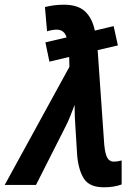

<svg xmlns="http://www.w3.org/2000/svg" viewBox="-71 -786 579 816"><path d="M446 -2V-104Q427 -99 413 -99Q395 -99 385.5 -114.5Q376 -130 372 -172L344 -573L430 -593L412 -675L332 -656Q321 -709 290.5 -737.5Q260 -766 200 -766Q159 -766 120 -756L129 -653Q152 -660 170 -660Q202 -660 212 -627L122 -606L139 -524L223 -544L224 -502L-51 0H82L208 -249Q219 -270 228.5 -294.5Q238 -319 246 -340Q246 -317 247 -289.5Q248 -262 250 -238L257 -125Q263 -61 286.5 -25.5Q310 10 371 10Q413 10 446 -2Z"/></svg>

Font: Noto Sans UI SemiCondensed
Style: Bold Italic
Weight: 700
Width: 4
Designer: Monotype Design Team
Foundry: Monotype Imaging Inc.
Version: 1.001